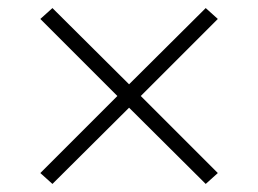

<svg xmlns="http://www.w3.org/2000/svg" viewBox="-20 -578 640 476"><path d="M110 -122 80 -149 271 -340 80 -531 110 -558 300 -369 490 -558 520 -531 329 -340 520 -149 490 -122 300 -311Z"/></svg>

Font: Iosevka Curly XLtEx
Style: Regular
Weight: 200
Width: 7
Monospace: yes
Designer: Belleve Invis
Foundry: Belleve Invis
Version: Version 11.1.0; ttfautohint (v1.8.3)